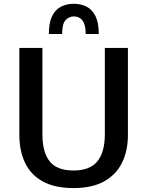

<svg xmlns="http://www.w3.org/2000/svg" viewBox="-20 -958 760 988"><path d="M358.4 9.8Q262.2 9.8 200.4 -24.2Q138.7 -58.1 109.1 -119.9Q79.6 -181.6 79.6 -263.7V-711.4H198.2V-268.1Q198.2 -174.8 235.6 -127.7Q272.9 -80.6 358.4 -80.6Q442.4 -80.6 481 -127.7Q519.5 -174.8 519.5 -268.6V-711.4H638.2V-262.2Q638.2 -182.1 607.9 -120.6Q577.6 -59.1 515.9 -24.7Q454.1 9.8 358.4 9.8ZM231.4 -783.2Q231.4 -840.3 247.8 -874.3Q264.2 -908.2 293.2 -923.3Q322.3 -938.5 359.4 -938.5Q397.5 -938.5 426.3 -923.3Q455.1 -908.2 471.7 -874.3Q488.3 -840.3 488.3 -783.2H420.9Q420.9 -819.3 412.1 -838.9Q403.3 -858.4 389.4 -866Q375.5 -873.5 359.4 -873.5Q336.4 -873.5 318.1 -855.2Q299.8 -836.9 299.8 -783.2Z"/></svg>

Font: Comme Medium
Style: Regular
Weight: 500
Version: Version 1.000;gftools[0.9.27]